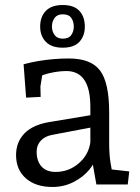

<svg xmlns="http://www.w3.org/2000/svg" viewBox="-20 -735 557 765"><path d="M189 10Q122 10 83 -24.5Q44 -59 44 -117Q44 -169 77.5 -203.5Q111 -238 178 -249L353 -278V-229L190 -198Q160 -193 143 -175Q126 -157 126 -131Q126 -93 145.5 -71.5Q165 -50 201 -50Q254 -50 293.5 -84Q333 -118 340 -168V-309Q340 -381 316 -416.5Q292 -452 244 -452Q223 -452 199 -448Q175 -444 154 -437Q133 -430 122 -422L153 -465L141 -390L142 -349L84 -346L74 -479Q104 -487 134 -492Q164 -497 194 -499.5Q224 -502 254 -502Q343 -502 379 -453.5Q415 -405 415 -287V-164Q415 -119 420.5 -85.5Q426 -52 430 -33L397 -63L495 -52L489 0H364L344 -113L362 -116Q360 -88 335.5 -58.5Q311 -29 272.5 -9.5Q234 10 189 10ZM230 -545Q185 -545 162.5 -568.5Q140 -592 140 -629Q140 -668 162.5 -691.5Q185 -715 230 -715Q275 -715 296.5 -691.5Q318 -668 318 -629Q318 -592 296.5 -568.5Q275 -545 230 -545ZM230 -581Q254 -581 264 -595.5Q274 -610 274 -629Q274 -649 264 -663.5Q254 -678 230 -678Q208 -678 197.5 -663.5Q187 -649 187 -629Q187 -610 197.5 -595.5Q208 -581 230 -581Z"/></svg>

Font: Andada Pro
Style: Regular
Weight: 400
Designer: Carolina Giovagnoli
Foundry: Huerta Tipografica
Version: Version 3.003